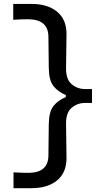

<svg xmlns="http://www.w3.org/2000/svg" viewBox="-20 -834 502 978"><path d="M48.8 124.5V43.9Q74.2 45.4 94.5 45.9Q114.7 46.4 128.9 46.4Q226.1 44.4 226.6 -42L228.5 -202.6Q229.5 -264.6 252 -293.5Q274.4 -322.3 315.4 -339.8V-349.6Q274.4 -367.2 252 -396Q229.5 -424.8 228.5 -486.8L226.6 -647Q226.1 -732.9 128.9 -735.8Q115.2 -735.8 95 -735.6Q74.7 -735.4 47.4 -733.4V-814H141.1Q222.7 -814 270.8 -774.4Q318.8 -734.9 318.8 -661.1Q318.8 -616.7 317.6 -572.8Q316.4 -528.8 316.4 -484.9Q316.4 -428.7 345.7 -404.5Q375 -380.4 413.1 -380.4H448.7V-309.6H413.1Q375 -309.6 345.7 -285.6Q316.4 -261.7 316.4 -205.1Q316.4 -160.6 317.6 -116.5Q318.8 -72.3 318.8 -28.3Q318.8 45.4 270.8 85Q222.7 124.5 141.1 124.5Z"/></svg>

Font: Pinar-FD Medium
Style: Regular
Weight: 500
Designer: Amin Abedi
Version: Version 3.000